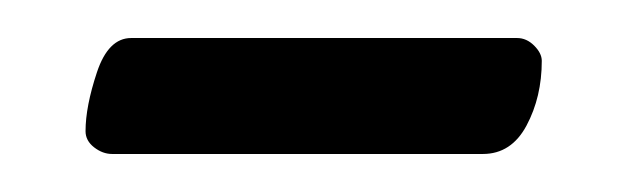

<svg xmlns="http://www.w3.org/2000/svg" viewBox="-20 -689 330 101"><path d="M49 -669H252Q257 -669 261 -665Q265 -661 265 -657Q265 -638 257 -623Q249 -608 234 -608H39Q34 -608 29.5 -611.5Q25 -615 25 -620Q25 -633 31 -651Q37 -669 49 -669Z"/></svg>

Font: EB Garamond 08
Style: Regular
Weight: 400
Version: Version 0.016 ; ttfautohint (v1.5)